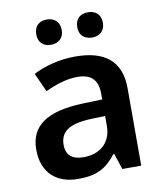

<svg xmlns="http://www.w3.org/2000/svg" viewBox="-84 -812 756 891"><g transform="rotate(-10 294.0 -367.0)"><path d="M137 -684C137 -644 163 -625 197 -625C229 -625 257 -644 257 -684C257 -726 229 -744 197 -744C163 -744 137 -726 137 -684ZM330 -684C330 -644 357 -625 391 -625C423 -625 451 -644 451 -684C451 -726 423 -744 391 -744C357 -744 330 -726 330 -684ZM297 -552C222 -552 151 -533 98 -505L138 -417C187 -439 237 -457 291 -457C351 -457 386 -430 386 -361V-334L292 -331C125 -325 44 -270 44 -158C44 -43 116 10 213 10C303 10 346 -16 393 -75H397L422 0H511V-364C511 -492 437 -552 297 -552ZM320 -254 386 -256V-210C386 -127 329 -85 255 -85C206 -85 173 -105 173 -157C173 -215 209 -250 320 -254Z"/></g></svg>

Font: Noto Sans Bengali UI SemiBold
Style: Regular
Weight: 600
Designer: Jelle Bosma - Monotype Design Team
Foundry: Monotype Imaging Inc.
Version: Version 2.003